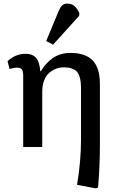

<svg xmlns="http://www.w3.org/2000/svg" viewBox="-20 -817 637 1067"><path d="M274.9 -568.8 236.8 -588.9 305.2 -753.9Q314.5 -776.4 325 -786.6Q335.4 -796.9 354 -796.9Q378.9 -796.9 394.3 -783Q409.7 -769 420.9 -744.1L419.9 -729ZM513.2 230 408.2 210Q430.2 79.1 430.2 -41V-319.8Q430.2 -343.8 428.5 -360.4Q426.8 -377 421.1 -393.8Q415.5 -410.6 405.3 -420.7Q395 -430.7 377.4 -436.8Q359.9 -442.9 335 -442.9Q313 -442.9 292.7 -435.5Q272.5 -428.2 254.4 -413.1Q236.3 -397.9 225.6 -370.8Q214.8 -343.8 214.8 -308.1V0H108.9V-396Q108.9 -421.9 101.3 -431.4Q93.8 -440.9 75.2 -440.9Q54.2 -440.9 33.2 -433.1L22 -477.1Q66.4 -518.1 122.1 -518.1Q159.2 -518.1 179.2 -496.8Q199.2 -475.6 204.1 -420.9H207Q231.9 -464.4 272.7 -493.7Q313.5 -522.9 373 -522.9Q411.6 -522.9 440.7 -513.4Q469.7 -503.9 487.5 -488.3Q505.4 -472.7 516.4 -449.5Q527.3 -426.3 531.2 -402.3Q535.2 -378.4 535.2 -349.1V-8.8Q535.2 45.4 532.7 104Q530.3 162.6 527.3 193.8L524.9 225.1Z"/></svg>

Font: Literata Book Medium
Style: Regular
Weight: 500
Designer: Latin by Veronika Burian and Jose Scaglione. Greek by Irene Vlachou. Cyrillic by Vera Evstafieva
Foundry: TypeTogether
Version: Version 2.003;PS 002.003;hotconv 1.0.88;makeotf.lib2.5.64775